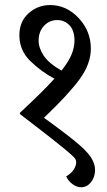

<svg xmlns="http://www.w3.org/2000/svg" viewBox="-20 -644 435 779"><path d="M158.2 -166Q184.6 -147.5 220.7 -120.4Q256.8 -93.3 281.7 -73.2Q331.1 -33.2 348.4 -6.6Q365.7 20 365.7 44.9Q365.7 74.2 349.4 95Q333 115.7 309.6 115.7Q291.5 115.7 274.4 103.3Q257.3 90.8 248.5 71.8Q271 58.1 280 42.7Q289.1 27.3 289.1 14.2Q289.1 3.4 280.3 -5.9Q271.5 -15.1 242.7 -39.1Q187 -84.5 148.9 -113.5Q110.8 -142.6 60.5 -181.6L61 -186.5Q105 -227.5 140.4 -262.2Q175.8 -296.9 200.7 -324.7Q145.5 -354.5 102.1 -397.2Q58.6 -439.9 58.6 -501Q58.6 -556.6 95.9 -590.1Q133.3 -623.5 183.6 -623.5Q249.5 -623.5 299.1 -570.8Q348.6 -518.1 348.6 -446.8Q348.6 -384.3 302.2 -321.5Q255.9 -258.8 158.2 -166ZM212.4 -562.5Q180.2 -562.5 158.4 -539.1Q136.7 -515.6 136.7 -479.5Q136.7 -449.7 157 -418.7Q177.2 -387.7 229.5 -357.4Q258.3 -394 270.3 -422.9Q282.2 -451.7 282.2 -479.5Q282.2 -520 262 -541.3Q241.7 -562.5 212.4 -562.5Z"/></svg>

Font: Sitara
Style: Regular
Weight: 400
Designer: Neelakash Kshetrimayum
Foundry: Neelakash Kshetrimayum
Version: Version 1.000;PS Version 1.000;PS 1.0;hotconv 1.;hotconv 1.0